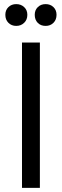

<svg xmlns="http://www.w3.org/2000/svg" viewBox="-20 -914 301 934"><path d="M87 0V-707H174V0ZM59 -788Q36 -788 21 -803Q6 -818 6 -842Q6 -865 21 -879.5Q36 -894 59 -894Q82 -894 97.5 -879.5Q113 -865 113 -842Q113 -818 97.5 -803Q82 -788 59 -788ZM202 -788Q178 -788 163.5 -803Q149 -818 149 -842Q149 -865 164 -879.5Q179 -894 202 -894Q225 -894 240 -879.5Q255 -865 255 -842Q255 -818 240 -803Q225 -788 202 -788Z"/></svg>

Font: Onest
Style: Regular
Weight: 400
Designer: Dmitri Voloshin, Andrey Kudryavtsev
Foundry: Dmitri Voloshin, Andrey Kudryavtsev
Version: Version 1.000;gftools[0.9.33]